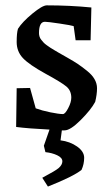

<svg xmlns="http://www.w3.org/2000/svg" viewBox="-20 -476 403 714"><path d="M220.2 8.8H210L205.1 45.9Q240.2 50.3 266.6 68.8Q293 87.4 293 110.8Q293 134.3 283.2 155.8Q252.9 180.2 158.2 217.8L137.2 185.1Q187 158.7 198.2 148.9Q211.9 136.7 211.9 124Q211.9 110.4 192.6 101.3Q173.3 92.3 148.9 89.8L143.1 65.9L164.1 5.9Q85 2 40 -3.9L42 -147.9L91.8 -148.9L112.8 -73.2Q135.3 -64.9 167.2 -58.3Q199.2 -51.8 213.9 -51.8Q222.2 -51.8 233.6 -73.7Q245.1 -95.7 245.1 -112.8Q245.1 -138.7 227.1 -154.1Q209 -169.4 148.9 -202.1Q88.4 -235.4 65.2 -260Q42 -284.7 42 -319.8Q42 -354 46.9 -369.1Q63 -394.5 100.3 -425.3Q137.7 -456.1 153.8 -456.1Q239.7 -456.1 319.8 -448.2L316.9 -326.2H261.2L253.9 -378.9Q245.6 -381.8 201.7 -388.4Q157.7 -395 147 -395Q125 -395 125 -353Q125 -346.2 127 -339.8Q128.9 -333.5 133.8 -327.6Q138.7 -321.8 142.3 -317.6Q146 -313.5 154.5 -307.4Q163.1 -301.3 167.2 -298.6Q171.4 -295.9 182.4 -289.3Q193.4 -282.7 196.8 -280.8Q203.6 -276.9 229.5 -262.2Q255.4 -247.6 269.5 -238Q283.7 -228.5 303 -213.1Q322.3 -197.8 331.5 -181.6Q340.8 -165.5 340.8 -147.9Q340.8 -125 334 -97.2Q318.4 -67.9 280 -29.5Q241.7 8.8 220.2 8.8Z"/></svg>

Font: Grenze
Style: Regular
Weight: 400
Designer: Renata Polastri
Foundry: Omnibus-Type
Version: Version 1.002;PS 001.002;hotconv 1.0.88;makeotf.lib2.5.64775